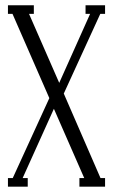

<svg xmlns="http://www.w3.org/2000/svg" viewBox="-20 -700 424 720"><path d="M374 -680.2V-647.9H356L219.2 -349.1L356.9 -32.2H374V0H277.8V-32.2H295.9L182.1 -292L64.9 -32.2H84V0H9.8V-32.2H27.8L165 -332L26.9 -647.9H9.8V-680.2H106.9V-647.9H88.9L202.1 -389.2L317.9 -647.9H300.8V-680.2Z"/></svg>

Font: Margherita Light
Style: Regular
Weight: 300
Designer: James Puckett
Foundry: Dunwich Type Founders
Version: Version 1.008;hotconv 1.0.109;makeotfexe 2.5.65596